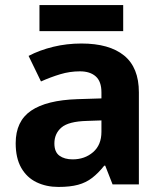

<svg xmlns="http://www.w3.org/2000/svg" viewBox="-20 -729 644 759"><path d="M302 -557Q412 -557 470.5 -509.5Q529 -462 529 -364V0H425L396 -74H392Q369 -45 344.5 -26Q320 -7 288.5 1.5Q257 10 211 10Q163 10 124.5 -8.5Q86 -27 64 -65.5Q42 -104 42 -163Q42 -250 103 -291.5Q164 -333 286 -337L381 -340V-364Q381 -407 358.5 -427Q336 -447 296 -447Q256 -447 218 -435.5Q180 -424 142 -407L93 -508Q137 -531 190.5 -544Q244 -557 302 -557ZM323 -251Q251 -249 223 -225Q195 -201 195 -162Q195 -128 215 -113.5Q235 -99 267 -99Q315 -99 348 -127.5Q381 -156 381 -208V-253ZM467 -709V-606H136V-709Z"/></svg>

Font: Noto Sans Armenian
Style: Regular
Weight: 400
Designer: Monotype Design Team
Foundry: Monotype Imaging Inc.
Version: Version 2.007